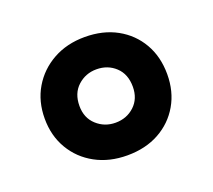

<svg xmlns="http://www.w3.org/2000/svg" viewBox="-70 -813 569 514"><g transform="rotate(-20 214.0 -555.5)"><path d="M214 -387Q163 -387 123.5 -408.5Q84 -430 61.5 -468Q39 -506 39 -555Q39 -604 61.5 -642Q84 -680 123.5 -702Q163 -724 214 -724Q266 -724 305 -702.5Q344 -681 366 -643Q388 -605 388 -555Q388 -506 366 -468Q344 -430 305 -408.5Q266 -387 214 -387ZM214 -480Q246 -480 268 -500.5Q290 -521 290 -555Q290 -591 268 -611.5Q246 -632 214 -632Q183 -632 160.5 -611.5Q138 -591 138 -555Q138 -521 160.5 -500.5Q183 -480 214 -480Z"/></g></svg>

Font: Noto Sans Devanagari UI
Style: Bold
Weight: 700
Designer: Jelle Bosma - Monotype Design Team
Foundry: Monotype Imaging Inc.
Version: Version 2.004; ttfautohint (v1.8.4.7-5d5b)